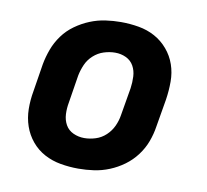

<svg xmlns="http://www.w3.org/2000/svg" viewBox="-65 -599 730 678"><g transform="rotate(10 300.0 -260.0)"><path d="M257 8Q225 8 193.5 2.5Q162 -3 135 -17.5Q108 -32 88.5 -55.5Q69 -79 59 -108Q49 -137 48.5 -169Q48 -201 54 -234L70 -334Q75 -361 85 -388Q95 -415 112.5 -439Q130 -463 154.5 -480.5Q179 -498 206 -509Q233 -520 261 -524Q289 -528 316 -528Q349 -528 380.5 -522.5Q412 -517 438.5 -502.5Q465 -488 485 -464.5Q505 -441 515 -412Q525 -383 525 -351Q525 -319 520 -286L503 -186Q499 -159 489 -132Q479 -105 461 -81Q443 -57 419 -39.5Q395 -22 368 -11Q341 0 313 4Q285 8 257 8ZM259 -102Q279 -102 299.5 -108.5Q320 -115 336 -130Q352 -145 361 -164.5Q370 -184 373 -204L390 -304Q393 -325 392 -346Q391 -367 381.5 -384Q372 -401 354 -409.5Q336 -418 315 -418Q295 -418 274.5 -411.5Q254 -405 237.5 -390Q221 -375 212.5 -355.5Q204 -336 200 -316L184 -216Q180 -195 181 -174Q182 -153 191.5 -136Q201 -119 219.5 -110.5Q238 -102 259 -102Z"/></g></svg>

Font: Iosevka SS04 XBd Ex Obl
Style: Regular
Weight: 800
Width: 7
Italic angle: -9°
Monospace: yes
Designer: Belleve Invis
Foundry: Belleve Invis
Version: Version 19.0.0; ttfautohint (v1.8.4)